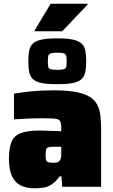

<svg xmlns="http://www.w3.org/2000/svg" viewBox="-20 -1003 607 1031"><path d="M166 8Q120 8 89.5 -8Q59 -24 43.5 -59Q28 -94 28 -149Q28 -206 41 -239.5Q54 -273 90 -287.5Q126 -302 193 -302Q201 -302 214.5 -301.5Q228 -301 245 -300.5Q262 -300 278.5 -299.5Q295 -299 309 -298V-315Q309 -335 305.5 -346Q302 -357 292 -361.5Q282 -366 260.5 -367Q239 -368 203 -368Q179 -368 153.5 -367Q128 -366 103 -365Q78 -364 55 -362V-500Q93 -507 147.5 -512.5Q202 -518 269 -518Q341 -518 388 -509Q435 -500 462.5 -482.5Q490 -465 503 -439Q516 -413 519.5 -379Q523 -345 523 -302V0H314L310 -56H300Q279 -27 257.5 -13Q236 1 213.5 4.5Q191 8 166 8ZM267 -129Q279 -129 286 -131Q293 -133 298 -137.5Q303 -142 305 -148Q308 -155 308.5 -165Q309 -175 309 -188V-215H269Q249 -215 239.5 -212Q230 -209 227.5 -199Q225 -189 225 -168Q225 -154 227 -145Q229 -136 238 -132.5Q247 -129 267 -129ZM287 -551Q235 -551 204 -557Q173 -563 157.5 -577.5Q142 -592 137 -615.5Q132 -639 132 -673Q132 -708 137 -732Q142 -756 157.5 -770Q173 -784 204 -790.5Q235 -797 287 -797Q339 -797 370 -790.5Q401 -784 417 -770Q433 -756 438 -732Q443 -708 443 -673Q443 -639 438 -615.5Q433 -592 417 -577.5Q401 -563 370 -557Q339 -551 287 -551ZM287 -628Q313 -628 323.5 -631.5Q334 -635 336 -645Q338 -655 338 -673Q338 -692 336 -702Q334 -712 323.5 -716Q313 -720 287 -720Q262 -720 251.5 -716Q241 -712 239 -702Q237 -692 237 -673Q237 -655 239 -645Q241 -635 251.5 -631.5Q262 -628 287 -628ZM166 -835V-840L252 -983H450V-978L314 -835Z"/></svg>

Font: Saira Thin Black
Style: Regular
Weight: 900
Version: Version 1.101